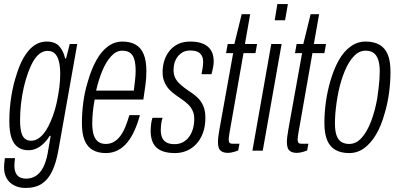

<svg xmlns="http://www.w3.org/2000/svg" viewBox="-28 -743 1971 947"><path d="M98 184Q68 184 44 172.5Q20 161 6 138.5Q-8 116 -8 83Q-8 75 -7 64.5Q-6 54 -4 37H46Q45 47 44 56Q43 65 43 73Q43 97 50.5 111.5Q58 126 71 132Q84 138 101 138Q128 138 149 124.5Q170 111 184.5 83.5Q199 56 207 14Q211 -8 214.5 -29.5Q218 -51 222 -73H217Q204 -51 187 -35Q170 -19 151.5 -10.5Q133 -2 112 -2Q82 -2 60.5 -17Q39 -32 28.5 -63.5Q18 -95 18 -145Q18 -206 27.5 -266Q37 -326 54 -376Q77 -452 114.5 -495Q152 -538 202 -538Q245 -538 265.5 -513.5Q286 -489 293 -455H298L316 -526H353L260 -2Q249 60 229.5 101Q210 142 178.5 163Q147 184 98 184ZM126 -49Q143 -49 158 -58Q173 -67 186.5 -83Q200 -99 211.5 -122Q223 -145 233 -172Q245 -205 252.5 -240.5Q260 -276 264.5 -310.5Q269 -345 269 -378Q269 -415 262.5 -440.5Q256 -466 242.5 -479Q229 -492 207 -492Q186 -492 168.5 -479Q151 -466 137 -442.5Q123 -419 111 -386Q98 -351 89 -311Q80 -271 75.5 -230Q71 -189 71 -150Q71 -115 76.5 -92.5Q82 -70 94 -59.5Q106 -49 126 -49Z M494 12Q456 12 429.5 -3Q403 -18 389.5 -50.5Q376 -83 376 -135Q376 -187 383 -239.5Q390 -292 405 -340Q422 -400 446.5 -444.5Q471 -489 503.5 -513.5Q536 -538 576 -538Q614 -538 640.5 -523Q667 -508 680.5 -476Q694 -444 694 -391Q694 -359 689.5 -324.5Q685 -290 679 -252H439Q433 -221 430 -191.5Q427 -162 427 -134Q427 -99 434.5 -76.5Q442 -54 457 -43.5Q472 -33 494 -33Q516 -33 534 -43.5Q552 -54 566 -73Q580 -92 590.5 -118Q601 -144 610 -175H662Q651 -134 635.5 -99.5Q620 -65 599.5 -40Q579 -15 552.5 -1.5Q526 12 494 12ZM446 -296H632Q635 -322 638 -346.5Q641 -371 641 -393Q641 -428 634.5 -450Q628 -472 613.5 -482.5Q599 -493 575 -493Q545 -493 520 -465.5Q495 -438 476.5 -393.5Q458 -349 446 -296Z M836 12Q802 12 779 4.5Q756 -3 742 -17Q728 -31 721.5 -51.5Q715 -72 715 -97Q715 -111 717 -129Q719 -147 724 -162H774Q769 -149 767 -131.5Q765 -114 765 -101Q765 -79 772 -63.5Q779 -48 794 -40Q809 -32 833 -32Q856 -32 874 -41.5Q892 -51 904.5 -68Q917 -85 923.5 -107.5Q930 -130 930 -156Q930 -180 922 -197Q914 -214 901 -227Q888 -240 873 -250Q858 -260 842 -272Q829 -281 817 -291.5Q805 -302 795.5 -315.5Q786 -329 780 -346.5Q774 -364 774 -387Q774 -418 783 -445.5Q792 -473 809.5 -494Q827 -515 852 -526.5Q877 -538 910 -538Q940 -538 961.5 -531.5Q983 -525 997.5 -512.5Q1012 -500 1019 -482Q1026 -464 1026 -440Q1026 -427 1023 -411Q1020 -395 1015 -377H966Q972 -409 973 -420Q974 -431 974 -437Q974 -458 966 -470.5Q958 -483 944 -488.5Q930 -494 911 -494Q888 -494 872 -484.5Q856 -475 846 -460.5Q836 -446 832 -429.5Q828 -413 828 -398Q828 -377 835 -361.5Q842 -346 854 -334Q866 -322 879 -312Q896 -299 914.5 -287Q933 -275 949 -259Q965 -243 975 -219.5Q985 -196 985 -162Q985 -120 973 -87.5Q961 -55 940 -32.5Q919 -10 892 1Q865 12 836 12Z M1097 11Q1078 11 1066.5 4.5Q1055 -2 1051 -13.5Q1047 -25 1047 -42Q1047 -55 1049 -70Q1051 -85 1054 -103L1122 -481H1087L1095 -526H1128L1164 -673H1206L1180 -526H1240L1232 -481H1173L1104 -88Q1103 -82 1101.5 -71Q1100 -60 1100 -56Q1100 -44 1104 -39Q1108 -34 1119 -34H1153L1147 -1Q1140 2 1130.5 5Q1121 8 1112 9.5Q1103 11 1097 11Z M1327 -643 1340 -723H1392L1378 -643ZM1217 0 1310 -526H1361L1268 0Z M1437 11Q1418 11 1406.5 4.5Q1395 -2 1391 -13.5Q1387 -25 1387 -42Q1387 -55 1389 -70Q1391 -85 1394 -103L1462 -481H1427L1435 -526H1468L1504 -673H1546L1520 -526H1580L1572 -481H1513L1444 -88Q1443 -82 1441.5 -71Q1440 -60 1440 -56Q1440 -44 1444 -39Q1448 -34 1459 -34H1493L1487 -1Q1480 2 1470.5 5Q1461 8 1452 9.5Q1443 11 1437 11Z M1694 12Q1655 12 1627.5 -3Q1600 -18 1586 -50.5Q1572 -83 1572 -136Q1572 -188 1579.5 -241Q1587 -294 1601 -342Q1618 -401 1642.5 -445Q1667 -489 1701 -513.5Q1735 -538 1775 -538Q1815 -538 1842.5 -523Q1870 -508 1884 -475.5Q1898 -443 1898 -389Q1898 -336 1890.5 -282Q1883 -228 1868 -180Q1852 -122 1826.5 -79Q1801 -36 1768 -12Q1735 12 1694 12ZM1694 -33Q1729 -33 1756 -63.5Q1783 -94 1802 -144Q1821 -194 1832 -254Q1836 -281 1839 -305Q1842 -329 1843.5 -350.5Q1845 -372 1845 -391Q1845 -427 1837 -449.5Q1829 -472 1814 -482.5Q1799 -493 1775 -493Q1743 -493 1717.5 -466Q1692 -439 1673 -394Q1654 -349 1642 -293Q1636 -264 1632 -236Q1628 -208 1626 -182.5Q1624 -157 1624 -134Q1624 -99 1631.5 -76.5Q1639 -54 1655 -43.5Q1671 -33 1694 -33Z"/></svg>

Font: Archivo ExtraCondensed ExtraLight
Style: Italic
Weight: 250
Width: 2
Italic angle: -10°
Designer: Hector Gatti
Foundry: Omnibus-Type
Version: Version 2.001